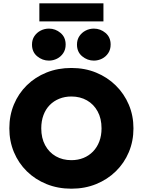

<svg xmlns="http://www.w3.org/2000/svg" viewBox="-20 -1126 863 1161"><path d="M411.5 15Q330 15 261.5 -12.8Q193 -40.5 142.5 -90Q92 -139.5 64.2 -206Q36.5 -272.5 36.5 -350Q36.5 -428 64.2 -494.5Q92 -561 142.5 -610.5Q193 -660 261.5 -687.5Q330 -715 411.5 -715Q493 -715 561.2 -687Q629.5 -659 680.2 -609Q731 -559 759 -492.8Q787 -426.5 787 -350Q787 -272.5 759 -206Q731 -139.5 680.2 -90Q629.5 -40.5 561.2 -12.8Q493 15 411.5 15ZM411.5 -157.5Q451.5 -157.5 484.8 -171Q518 -184.5 542.5 -209.8Q567 -235 580.5 -270.5Q594 -306 594 -350Q594 -409 570.5 -452.2Q547 -495.5 505.8 -519Q464.5 -542.5 411.5 -542.5Q372 -542.5 338.5 -529Q305 -515.5 280.5 -490.5Q256 -465.5 242.8 -429.8Q229.5 -394 229.5 -350Q229.5 -291 253 -247.8Q276.5 -204.5 317.5 -181Q358.5 -157.5 411.5 -157.5ZM276 -759.5Q236.5 -759.5 205 -785.5Q173.5 -811.5 173.5 -856.5Q173.5 -886 188 -907.5Q202.5 -929 225.8 -941Q249 -953 276 -953Q315 -953 346 -927Q377 -901 377 -856.5Q377 -826.5 362.5 -804.8Q348 -783 324.8 -771.2Q301.5 -759.5 276 -759.5ZM547.5 -759.5Q508.5 -759.5 477 -785.5Q445.5 -811.5 445.5 -856.5Q445.5 -886 460 -907.5Q474.5 -929 497.8 -941Q521 -953 547.5 -953Q587 -953 618 -927Q649 -901 649 -856.5Q649 -826.5 634.5 -804.8Q620 -783 596.8 -771.2Q573.5 -759.5 547.5 -759.5ZM218 -996.5V-1106H605.5V-996.5Z"/></svg>

Font: Geologica Cursive ExtraBold
Style: Regular
Weight: 800
Designer: Sindre Bremnes, Frode Helland
Foundry: Monokrom Skriftforlag AS
Version: Version 1.010;gftools[0.9.28]